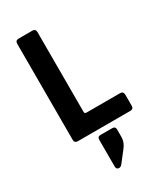

<svg xmlns="http://www.w3.org/2000/svg" viewBox="-217 -724 884 1042"><g transform="rotate(-30 224.5 -202.5)"><path d="M302 51V98Q302 131 279 160L226 228Q218 238 207 238Q190 238 190 218V52Q190 32 209 32H282Q302 32 302 51ZM415 0H86Q65 0 65 -21V-622Q65 -643 86 -643H171Q192 -643 192 -622V-122Q192 -111 204 -111H415Q435 -111 435 -89V-21Q435 0 415 0Z"/></g></svg>

Font: Rajdhani
Style: Bold
Weight: 700
Designer: Satya Rajpurohit, Jyotish Sonowal
Foundry: Indian Type Foundry
Version: Version 1.201 February 1, 2022